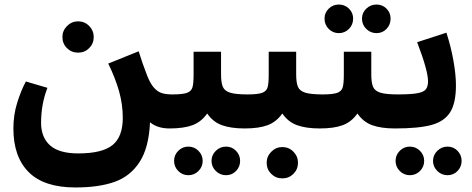

<svg xmlns="http://www.w3.org/2000/svg" viewBox="-20 -566 2078 846"><path d="M727 0Q674 0 641 -27Q636 85 595 148Q554 211 484.5 235.5Q415 260 313 260H312Q174 260 106.5 192.5Q39 125 39 0Q39 -59 55.5 -112.5Q72 -166 94 -207L189 -179Q161 -107 161 -25Q161 39 200.5 74.5Q240 110 325 110Q430 110 475.5 73.5Q521 37 521 -47Q521 -105 505 -162.5Q489 -220 457 -286L591 -340Q607 -288 628 -234Q642 -198 658 -180Q674 -162 692.5 -156Q711 -150 739 -150L747 -67ZM255 -403Q255 -431 275.5 -451.5Q296 -472 324 -472Q353 -472 373 -451.5Q393 -431 393 -403Q393 -374 373 -354Q353 -334 324 -334Q295 -334 275 -354Q255 -374 255 -403Z M1078 -68 1058 0Q997 0 957.5 -14.5Q918 -29 893 -66Q867 -29 828.5 -14.5Q790 0 727 0L707 -67L740 -150Q785 -150 804 -157Q823 -164 828 -181Q833 -198 833 -237V-338H954V-239Q954 -201 962 -183Q970 -165 994.5 -157.5Q1019 -150 1070 -150ZM747 143Q747 117 765.5 98.5Q784 80 810 80Q836 80 854.5 98.5Q873 117 873 143Q873 169 854.5 187.5Q836 206 810 206Q784 206 765.5 187.5Q747 169 747 143ZM912 143Q912 117 931 98.5Q950 80 976 80Q1002 80 1020 98.5Q1038 117 1038 143Q1038 169 1020 187.5Q1002 206 976 206Q950 206 931 187.5Q912 169 912 143Z M1409 -68 1389 0Q1328 0 1288.5 -14.5Q1249 -29 1224 -66Q1198 -29 1159.5 -14.5Q1121 0 1058 0L1038 -67L1071 -150Q1116 -150 1135 -157Q1154 -164 1159 -181Q1164 -198 1164 -237V-338H1285V-239Q1285 -201 1293 -183Q1301 -165 1325.5 -157.5Q1350 -150 1401 -150ZM1155 151Q1155 123 1175.5 102.5Q1196 82 1224 82Q1253 82 1273 102.5Q1293 123 1293 151Q1293 180 1273 200Q1253 220 1224 220Q1195 220 1175 200Q1155 180 1155 151Z M1740 -68 1720 0Q1659 0 1619.5 -14.5Q1580 -29 1555 -66Q1529 -29 1490.5 -14.5Q1452 0 1389 0L1369 -67L1402 -150Q1447 -150 1466 -157Q1485 -164 1490 -181Q1495 -198 1495 -237V-338H1616V-239Q1616 -201 1624 -183Q1632 -165 1656.5 -157.5Q1681 -150 1732 -150ZM1410 -484Q1410 -510 1428.5 -528Q1447 -546 1473 -546Q1499 -546 1517.5 -528Q1536 -510 1536 -484Q1536 -457 1517.5 -438.5Q1499 -420 1473 -420Q1447 -420 1428.5 -438.5Q1410 -457 1410 -484ZM1575 -484Q1575 -510 1594 -528Q1613 -546 1639 -546Q1665 -546 1683 -528Q1701 -510 1701 -484Q1701 -457 1683 -438.5Q1665 -420 1639 -420Q1613 -420 1594 -438.5Q1575 -457 1575 -484Z M1866 -208Q1866 -255 1818 -380L1947 -422Q1967 -360 1978 -298.5Q1989 -237 1989 -190Q1989 -112 1963.5 -71.5Q1938 -31 1881.5 -15.5Q1825 0 1720 0L1700 -67L1732 -150Q1790 -150 1818 -155Q1846 -160 1856 -172Q1866 -184 1866 -208ZM1723 143Q1723 117 1741.5 98.5Q1760 80 1786 80Q1812 80 1830.5 98.5Q1849 117 1849 143Q1849 169 1830.5 187.5Q1812 206 1786 206Q1760 206 1741.5 187.5Q1723 169 1723 143ZM1888 143Q1888 117 1907 98.5Q1926 80 1952 80Q1978 80 1996 98.5Q2014 117 2014 143Q2014 169 1996 187.5Q1978 206 1952 206Q1926 206 1907 187.5Q1888 169 1888 143Z"/></svg>

Font: FiraGOUPP
Style: Bold
Weight: 700
Designer: bBox Type
Foundry: bBox Type GmbH
Version: Version 1.001